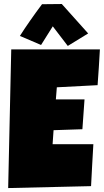

<svg xmlns="http://www.w3.org/2000/svg" viewBox="-20 -955 527 975"><path d="M487.3 -704.1Q484.4 -658.2 481.9 -613.3Q479.5 -568.4 475.6 -522.5L268.6 -511.7L263.7 -450.2H409.2L398.4 -298.8L252 -293.9L247.1 -222.7H454.1Q451.2 -168.9 448 -116Q444.8 -63 442.4 -9.8L21.5 0L37.1 -704.1ZM324.2 -721.7 248 -821.3 188.5 -726.6 81.1 -772.5Q90.3 -787.6 104 -807.9Q117.7 -828.1 132.8 -849.9Q147.9 -871.6 163.6 -893.3Q179.2 -915 193.4 -933.6L293.9 -934.6L427.7 -785.2Z"/></svg>

Font: Luckiest Guy
Style: Regular
Weight: 400
Designer: Astigmatic (AOETI)
Foundry: Astigmatic (AOETI)
Version: Version 1.000